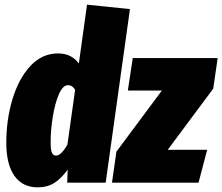

<svg xmlns="http://www.w3.org/2000/svg" viewBox="-20 -783 953 823"><path d="M537 -744 433 0H268L270 -56Q243 -18 213 1Q183 20 141 20Q77 20 42 -29Q7 -78 7 -171Q7 -270 33.5 -358Q60 -446 110 -500Q160 -554 229 -554Q286 -554 318 -511L353 -763ZM197 -174Q197 -139 203 -127.5Q209 -116 220 -116Q242 -116 269 -163L302 -398Q290 -418 272 -418Q249 -418 232 -378Q215 -338 206 -280.5Q197 -223 197 -174ZM913 -534 894 -403 699 -141H868L831 0H460L479 -133L674 -395H528L549 -534Z"/></svg>

Font: Fira Sans Extra Condensed Black
Style: Italic
Weight: 900
Width: 3
Italic angle: -8°
Designer: Carrois Corporate & Edenspiekermann AG
Foundry: Carrois Corporate GbR & Edenspiekermann AG
Version: Version 4.203